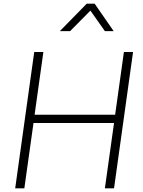

<svg xmlns="http://www.w3.org/2000/svg" viewBox="-20 -1029 779 1049"><path d="M63 0H113L163 -357H603L553 0H603L707 -745H657L609 -402H169L217 -745H167ZM307 -859H363L474 -971L553 -859H601L497 -1009H454Z"/></svg>

Font: Mluvka ExtraLight
Style: Italic
Weight: 200
Italic angle: -8°
Designer: Modified by Jiří Krblich, Original typeface by Gumpita Rahayu
Foundry: Gumpita Rahayu & Jiří Krblich
Version: Version 2.000;Glyphs 3.1.1 (3134)